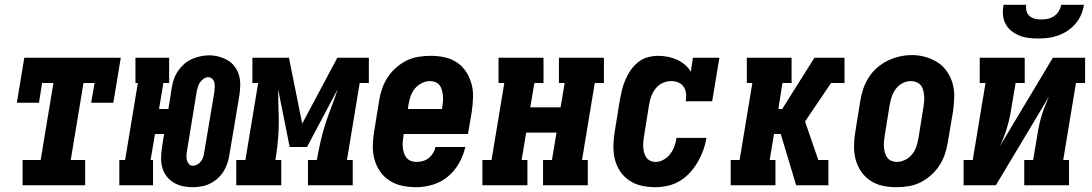

<svg xmlns="http://www.w3.org/2000/svg" viewBox="-20 -770 4540 798"><path d="M74 0V-105H149L202 -425H155L142 -343H50L81 -530H482L451 -343H359L373 -425H327L274 -105H334V0Z M780 8Q758 8 738 3.5Q718 -1 701 -11.5Q684 -22 672 -38Q660 -54 654.5 -73.5Q649 -93 649.5 -114Q650 -135 653 -156L662 -213H624L606 -105H616V0H476V-105H500L553 -425H543V-530H683V-425H659L641 -317H680L694 -406Q697 -424 703 -441.5Q709 -459 720 -475Q731 -491 745.5 -504Q760 -517 777.5 -524.5Q795 -532 813 -536Q831 -540 849 -540Q870 -540 890 -534.5Q910 -529 927 -519Q944 -509 956 -492.5Q968 -476 973.5 -456.5Q979 -437 978.5 -416Q978 -395 975 -374L933 -124Q930 -106 924 -88.5Q918 -71 907.5 -55Q897 -39 882.5 -26.5Q868 -14 851 -6Q834 2 815.5 5Q797 8 780 8ZM782 -81Q791 -81 800.5 -86.5Q810 -92 816 -100.5Q822 -109 825 -118.5Q828 -128 829 -138L871 -388Q872 -398 872.5 -408Q873 -418 871 -427Q869 -436 862 -442.5Q855 -449 845 -449Q836 -449 827 -443Q818 -437 812 -428.5Q806 -420 803 -410.5Q800 -401 798 -392L757 -142Q755 -132 755 -122.5Q755 -113 757 -104Q759 -95 765.5 -88Q772 -81 782 -81Z M962 0V-105H1000L1053 -425H1029V-530H1181L1236 -256L1382 -530H1513V-425H1475L1422 -105H1446V0H1260V-105H1297V-106Q1304 -144 1312 -180.5Q1320 -217 1332 -254Q1344 -291 1358 -327Q1372 -363 1384 -400L1256 -159H1184L1136 -399Q1136 -383 1136.5 -367Q1137 -351 1137 -336L1138 -300Q1140 -252 1136.5 -203Q1133 -154 1125 -106V-105H1149V0Z M1710 8Q1680 8 1651.5 2Q1623 -4 1599.5 -19Q1576 -34 1560 -57Q1544 -80 1536.5 -107Q1529 -134 1529.5 -164Q1530 -194 1535 -223L1556 -353Q1560 -378 1568.5 -402.5Q1577 -427 1591.5 -449Q1606 -471 1626.5 -489Q1647 -507 1670.5 -518.5Q1694 -530 1719.5 -534Q1745 -538 1770 -538Q1799 -538 1827.5 -532Q1856 -526 1879 -510.5Q1902 -495 1917 -472Q1932 -449 1939.5 -422Q1947 -395 1946 -365.5Q1945 -336 1941 -307L1925 -213H1658L1657 -206Q1655 -194 1654 -182Q1653 -170 1654 -158Q1655 -146 1658.5 -135Q1662 -124 1669 -115Q1676 -106 1687 -101.5Q1698 -97 1710 -97Q1723 -97 1736.5 -100.5Q1750 -104 1761 -112.5Q1772 -121 1779.5 -133Q1787 -145 1790 -159H1914Q1906 -124 1888 -92Q1870 -60 1842 -36.5Q1814 -13 1779 -2.5Q1744 8 1710 8ZM1675 -317H1817L1818 -324Q1820 -336 1821 -348Q1822 -360 1821 -371.5Q1820 -383 1817 -394.5Q1814 -406 1807.5 -415Q1801 -424 1790 -428.5Q1779 -433 1767 -433Q1750 -433 1733 -424.5Q1716 -416 1704.5 -402Q1693 -388 1687 -371Q1681 -354 1678 -336Z M1985 0V-105H2023L2076 -425H2052V-530H2239V-425H2201L2184 -324H2310L2327 -425H2303V-530H2490V-425H2452L2399 -105H2423V0H2237V-105H2274L2293 -219H2167L2148 -105H2172V0Z M2705 8Q2675 8 2647 2Q2619 -4 2596 -19.5Q2573 -35 2557.5 -58Q2542 -81 2535.5 -108Q2529 -135 2529.5 -164.5Q2530 -194 2535 -223L2556 -353Q2560 -375 2565 -396Q2570 -417 2579 -438Q2588 -459 2601 -478Q2614 -497 2632 -511.5Q2650 -526 2672 -532Q2694 -538 2715 -538Q2735 -538 2755.5 -534Q2776 -530 2793.5 -522Q2811 -514 2826 -501.5Q2841 -489 2851 -472L2860 -530H2970L2940 -349H2830Q2833 -365 2831.5 -380.5Q2830 -396 2822 -408.5Q2814 -421 2800 -427Q2786 -433 2770 -433Q2752 -433 2735 -425.5Q2718 -418 2706 -403.5Q2694 -389 2687.5 -371.5Q2681 -354 2678 -336L2657 -206Q2655 -194 2654 -182.5Q2653 -171 2653.5 -159Q2654 -147 2657 -136Q2660 -125 2666 -116Q2672 -107 2682.5 -102Q2693 -97 2705 -97Q2722 -97 2738.5 -106.5Q2755 -116 2766 -130.5Q2777 -145 2783 -162Q2789 -179 2792 -197H2916Q2912 -171 2903 -146Q2894 -121 2880.5 -97.5Q2867 -74 2848 -53Q2829 -32 2805.5 -18Q2782 -4 2756 2Q2730 8 2705 8Z M3017 0V-105H3054L3107 -425H3084V-530H3270V-425H3232L3215 -317H3231L3365 -530H3470L3458 -462L3470 -530H3490V-425H3434L3326 -265L3381 -105H3423V0H3382L3393 -69L3382 0H3289L3225 -213H3197L3179 -105H3203V0Z M3705 8Q3676 8 3648 2Q3620 -4 3597 -19.5Q3574 -35 3558.5 -58Q3543 -81 3536 -108Q3529 -135 3529.5 -164.5Q3530 -194 3535 -223L3556 -353Q3560 -378 3568.5 -402.5Q3577 -427 3591.5 -449.5Q3606 -472 3626.5 -489.5Q3647 -507 3671 -518.5Q3695 -530 3720 -535.5Q3745 -541 3771 -541Q3800 -541 3827.5 -533Q3855 -525 3878 -510Q3901 -495 3916.5 -472Q3932 -449 3939.5 -422Q3947 -395 3946 -365.5Q3945 -336 3941 -307L3919 -177Q3915 -152 3906.5 -127.5Q3898 -103 3883.5 -81Q3869 -59 3848.5 -41Q3828 -23 3804.5 -11.5Q3781 0 3755.5 4Q3730 8 3705 8ZM3708 -97Q3725 -97 3742 -105.5Q3759 -114 3770.5 -128Q3782 -142 3788 -159Q3794 -176 3797 -194L3818 -324Q3820 -336 3821 -348Q3822 -360 3821 -372Q3820 -384 3817 -395.5Q3814 -407 3807 -415.5Q3800 -424 3789 -428.5Q3778 -433 3766 -433Q3748 -433 3731.5 -424.5Q3715 -416 3704 -401.5Q3693 -387 3687 -370Q3681 -353 3678 -336L3657 -206Q3655 -194 3654 -182Q3653 -170 3654 -158.5Q3655 -147 3658 -135.5Q3661 -124 3667.5 -115Q3674 -106 3685 -101.5Q3696 -97 3708 -97Z M3985 0V-105H4023L4076 -425H4052V-530H4239V-425H4201L4183 -318Q4180 -298 4175.5 -278Q4171 -258 4165 -238Q4159 -218 4151.5 -199Q4144 -180 4135 -161L4356 -530H4490V-425H4452L4399 -105H4423V0H4237V-105H4274L4292 -212Q4295 -232 4299.5 -252Q4304 -272 4310 -292Q4316 -312 4324 -331Q4332 -350 4340 -369L4119 0ZM4295 -610Q4274 -610 4254 -612.5Q4234 -615 4216 -622.5Q4198 -630 4183 -642Q4168 -654 4159 -671.5Q4150 -689 4148.5 -709.5Q4147 -730 4151 -750H4245Q4243 -737 4246.5 -724Q4250 -711 4259.5 -703Q4269 -695 4282 -692Q4295 -689 4308 -689Q4322 -689 4335.5 -692Q4349 -695 4361 -703Q4373 -711 4380.5 -723.5Q4388 -736 4391 -750H4485Q4482 -729 4473.5 -709Q4465 -689 4450.5 -672Q4436 -655 4417.5 -642.5Q4399 -630 4378 -622.5Q4357 -615 4336 -612.5Q4315 -610 4295 -610Z"/></svg>

Font: Iosevka Slab Extrabold Oblique
Style: Regular
Weight: 800
Italic angle: -9°
Monospace: yes
Designer: Belleve Invis
Foundry: Belleve Invis
Version: Version 11.1.1; ttfautohint (v1.8.3)